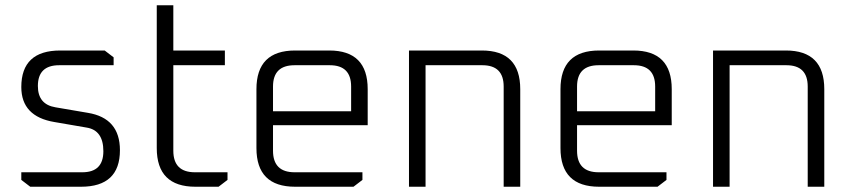

<svg xmlns="http://www.w3.org/2000/svg" viewBox="-20 -710 3233 730"><path d="M61 -26V-55H293Q373 -55 373 -135Q373 -215 309 -225L187 -246Q61 -267 61 -379Q61 -518 209 -518H378L412 -492V-462H205Q124 -462 124 -383Q124 -313 191 -302L314 -281Q436 -261 436 -139Q436 0 288 0H95Z M576 -147V-690H639V-518H835V-462H639V-137Q639 -55 721 -55H845V-26L811 0H723Q576 0 576 -147Z M955 -147V-371Q955 -518 1102 -518H1232Q1378 -518 1378 -371V-234H1018V-137Q1018 -55 1100 -55H1358V-26L1324 0H1102Q955 0 955 -147ZM1018 -287H1315V-381Q1315 -462 1234 -462H1100Q1018 -462 1018 -381Z M1535 0V-518H1812Q1958 -518 1958 -371V0H1895V-381Q1895 -462 1814 -462H1598V0Z M2111 -147V-371Q2111 -518 2258 -518H2388Q2534 -518 2534 -371V-234H2174V-137Q2174 -55 2256 -55H2514V-26L2480 0H2258Q2111 0 2111 -147ZM2174 -287H2471V-381Q2471 -462 2390 -462H2256Q2174 -462 2174 -381Z M2691 0V-518H2968Q3114 -518 3114 -371V0H3051V-381Q3051 -462 2970 -462H2754V0Z"/></svg>

Font: Oxanium ExtraLight Light
Style: Regular
Weight: 300
Version: Version 2.000